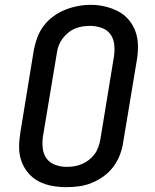

<svg xmlns="http://www.w3.org/2000/svg" viewBox="-20 -766 640 794"><path d="M254 8Q224 8 194.5 2.5Q165 -3 140 -16Q115 -29 96.5 -51Q78 -73 68.5 -100Q59 -127 59 -157Q59 -187 64 -217L120 -560Q125 -586 134.5 -611.5Q144 -637 161 -659.5Q178 -682 201.5 -699Q225 -716 250.5 -726Q276 -736 302.5 -741Q329 -746 356 -746Q386 -746 415 -739Q444 -732 469 -719Q494 -706 512.5 -684Q531 -662 540.5 -635Q550 -608 550.5 -578Q551 -548 546 -518L489 -175Q485 -149 475 -123.5Q465 -98 448 -75.5Q431 -53 408 -36.5Q385 -20 359 -9.5Q333 1 306.5 4.5Q280 8 254 8ZM255 -76Q255 -76 255.5 -76Q256 -76 256 -76Q272 -76 287.5 -78.5Q303 -81 318.5 -87.5Q334 -94 347.5 -104.5Q361 -115 371 -128.5Q381 -142 386.5 -157.5Q392 -173 395 -189L451 -531Q455 -556 452.5 -581Q450 -606 436.5 -624.5Q423 -643 400 -651Q377 -659 352 -659Q336 -659 320.5 -656.5Q305 -654 289.5 -647.5Q274 -641 261 -630Q248 -619 238 -605.5Q228 -592 222.5 -577Q217 -562 215 -546L158 -204Q154 -179 156.5 -154.5Q159 -130 172 -111.5Q185 -93 208 -84.5Q231 -76 255 -76Z"/></svg>

Font: Iosevka Curly Slab MdEx
Style: Italic
Weight: 500
Width: 7
Italic angle: -9°
Monospace: yes
Designer: Belleve Invis
Foundry: Belleve Invis
Version: Version 11.0.0; ttfautohint (v1.8.3)